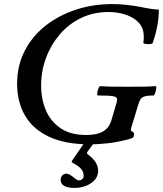

<svg xmlns="http://www.w3.org/2000/svg" viewBox="-20 -696 800 943"><path d="M423 13Q299 13 219.5 -25Q140 -63 102 -130Q64 -197 64 -284Q64 -374 101.5 -446.5Q139 -519 204 -570Q269 -621 353 -648.5Q437 -676 531 -676Q567 -676 599 -672.5Q631 -669 664 -663Q704 -655 725 -652Q746 -649 760 -649Q761 -575 730 -485Q729 -481 717 -479.5Q705 -478 694 -480.5Q683 -483 684 -488Q686 -498 686 -505.5Q686 -513 686 -517Q686 -558 661.5 -584.5Q637 -611 597 -624Q557 -637 513 -637Q439 -637 378 -607.5Q317 -578 273.5 -527Q230 -476 206 -411.5Q182 -347 182 -276Q182 -209 205.5 -154Q229 -99 278 -66Q327 -33 403 -33Q457 -33 487 -51Q517 -69 528 -108L552 -190Q553 -193 554 -197.5Q555 -202 555 -209Q555 -220 535.5 -223.5Q516 -227 462 -227Q456 -227 457.5 -238.5Q459 -250 463.5 -261.5Q468 -273 473 -273Q497 -271 528.5 -270.5Q560 -270 609 -270Q655 -270 689 -270.5Q723 -271 744 -273Q749 -273 747.5 -261.5Q746 -250 742 -238.5Q738 -227 734 -227Q706 -227 692 -223Q678 -219 671 -209.5Q664 -200 659 -182L624 -67Q621 -56 624.5 -53Q628 -50 633 -48Q638 -46 638 -36Q638 -26 634.5 -22Q631 -18 625 -16Q562 2 511 7.5Q460 13 423 13ZM347 227Q278 227 278 187Q278 173 286.5 165Q295 157 307 157Q319 157 340 174Q358 190 368 190Q376 190 383.5 184Q391 178 391 168Q391 147 377 132Q363 117 337 104Q329 100 334 93L398 0H446L411 47Q406 54 407 57Q408 60 415 65Q439 83 450.5 102.5Q462 122 462 143Q462 169 445 188Q428 207 401.5 217Q375 227 347 227Z"/></svg>

Font: Junicode SmExp
Style: Bold Italic
Weight: 700
Width: 6
Italic angle: -11°
Designer: Peter S. Baker
Version: Version 2.205; ttfautohint (v1.8.4)